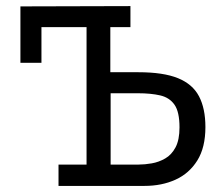

<svg xmlns="http://www.w3.org/2000/svg" viewBox="-20 -610 719 630"><path d="M172 0V-70H264V-521H116V-404H47V-589L408 -590V-521H342V-373H434Q516 -373 564 -353.5Q612 -334 633 -294Q654 -254 654 -193Q654 -126 627.5 -83.5Q601 -41 556 -20.5Q511 0 454 0ZM343 -70H435Q455 -70 478 -74Q501 -78 522 -90Q543 -102 556 -126.5Q569 -151 569 -192Q569 -243 552.5 -266.5Q536 -290 505.5 -297Q475 -304 433 -304H343Z"/></svg>

Font: Podkova
Style: Regular
Weight: 400
Designer: Ilya Yudin
Foundry: Cyreal (www.cyreal.org)
Version: Version 2.103